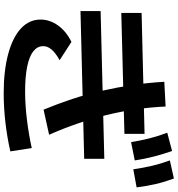

<svg xmlns="http://www.w3.org/2000/svg" viewBox="19 -914 962 1040"><g transform="rotate(90 500.0 -394.0)"><path d="M40 -349V-458L840 -478V-369ZM574 -149Q542 -226 516 -305Q490 -384 471.5 -466Q453 -548 440.5 -632Q428 -716 423 -803L557 -810Q561 -726 572.5 -647Q584 -568 603 -490.5Q622 -413 648.5 -335.5Q675 -258 710 -179ZM705 -587 50 -570V-680L705 -696ZM750 -623Q741 -677 729 -724Q717 -771 699 -819L798 -845Q815 -796 827.5 -748Q840 -700 849 -643ZM897 -635Q889 -690 878 -737Q867 -784 849 -833L947 -855Q965 -807 976.5 -758Q988 -709 995 -653ZM485 67Q362 67 272 42.5Q182 18 134 -26.5Q86 -71 86 -133Q86 -183 118 -227.5Q150 -272 207 -300L306 -236Q266 -214 247.5 -191.5Q229 -169 230 -145Q231 -114 259 -92.5Q287 -71 342 -60Q397 -49 476 -49Q548 -49 629 -59Q710 -69 782 -85L800 31Q726 48 645 57.5Q564 67 485 67Z"/></g></svg>

Font: M PLUS 1
Style: Bold
Weight: 700
Designer: Coji Morishita
Foundry: UNDERFOREST DESIGN
Version: Version 1.001